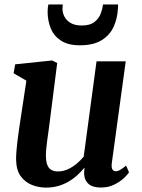

<svg xmlns="http://www.w3.org/2000/svg" viewBox="-20 -842 643 872"><path d="M188.4 10Q156.6 10 125.7 -1.8Q94.9 -13.7 74.3 -41.4Q53.8 -69.2 53.1 -117.4Q53.1 -134.9 54.7 -155.9Q56.3 -176.8 59.1 -200Q62 -223.1 65.3 -246.9Q68.7 -270.7 72.2 -293.2L99.8 -475.6L41.7 -509.3L49.1 -549.9L216.7 -567.4L239.8 -556L205.9 -289.2Q203.4 -267.7 200.3 -246.3Q197.2 -224.9 194.5 -205.1Q191.9 -185.2 190.2 -168Q188.5 -150.8 188.5 -137.4Q188.5 -109.4 194.8 -93.2Q201.1 -77 213.4 -70.2Q225.7 -63.4 244 -63.4Q266.3 -63.4 287.8 -73.1Q309.2 -82.7 327.8 -98.2Q346.4 -113.7 360.2 -130.8L418.4 -563.4H551L487.7 -100.9Q485.2 -81.7 490.5 -72.9Q495.7 -64.2 505.6 -64.2Q514.6 -64.2 524.4 -69.6Q534.3 -75 552.7 -89.8L566 -59.2Q561.3 -51.3 544.5 -34.7Q527.6 -18.2 500.5 -4.3Q473.4 9.7 438.3 9.7Q401.9 9.7 383.5 -5.5Q365 -20.7 362.7 -46.6Q362.4 -49.1 362.2 -52.8Q362 -56.4 362.2 -60.7Q362.5 -65 363 -69.5Q363.5 -74 364 -78L362.3 -79Q348.8 -63 332 -47.2Q315.1 -31.4 293.7 -18.5Q272.2 -5.6 246.2 2.2Q220.1 10 188.4 10ZM342.3 -636.3Q290 -636.3 257.9 -656.8Q225.7 -677.4 211 -712.2Q196.2 -747.1 196.2 -790.3Q196.2 -799.7 197.4 -808.1Q198.6 -816.5 199.6 -821.6H265.2Q264.9 -817.1 264.3 -812.1Q263.8 -807.1 263.8 -801.7Q263.8 -783.4 273 -765.9Q282.1 -748.5 301.4 -737.3Q320.7 -726.2 351.3 -726.2Q389 -726.2 409 -742.1Q429.1 -758 437.5 -780.4Q445.8 -802.7 447.9 -821.6H516.3Q516.3 -817.4 516.2 -812.1Q516 -806.8 515.4 -800.8Q513.1 -758 496.1 -720.4Q479 -682.9 442 -659.6Q404.9 -636.3 342.3 -636.3Z"/></svg>

Font: Merriweather 7pt Light
Style: Italic
Weight: 300
Italic angle: -7.8°
Designer: Eben Sorkin
Foundry: Eben Sorkin
Version: Version 2.200;gftools[0.9.31]